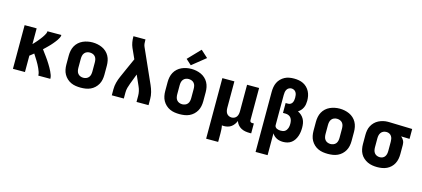

<svg xmlns="http://www.w3.org/2000/svg" viewBox="-71 -1418 4943 2251"><g transform="rotate(15 2400.0 -292.0)"><path d="M77 0V-530H223V-339Q233 -350 243 -360.5Q253 -371 262.5 -382Q272 -393 281.5 -404.5Q291 -416 300 -427.5Q309 -439 317.5 -451Q326 -463 333.5 -475.5Q341 -488 347.5 -501.5Q354 -515 354 -530H523Q523 -513 515 -497Q507 -481 497.5 -466.5Q488 -452 477 -438.5Q466 -425 455 -411.5Q444 -398 432 -385.5Q420 -373 407.5 -360.5Q395 -348 382.5 -336Q370 -324 358 -313Q371 -295 384.5 -276.5Q398 -258 411.5 -240Q425 -222 437.5 -203Q450 -184 462 -165Q474 -146 485 -126.5Q496 -107 506 -86.5Q516 -66 523.5 -44.5Q531 -23 531 0H385Q385 -22 377.5 -43.5Q370 -65 361 -85Q352 -105 341.5 -124.5Q331 -144 319.5 -163Q308 -182 296 -200.5Q284 -219 272 -238Q260 -228 247.5 -218Q235 -208 223 -199V0Z M900 8Q870 8 840 3.5Q810 -1 782.5 -13.5Q755 -26 732.5 -47Q710 -68 695.5 -94Q681 -120 675 -150Q669 -180 669 -210V-320Q669 -350 675 -380Q681 -410 695.5 -436.5Q710 -463 732.5 -483.5Q755 -504 782.5 -516.5Q810 -529 840 -535Q870 -541 900 -541Q930 -541 960 -535Q990 -529 1017.5 -516.5Q1045 -504 1067.5 -483.5Q1090 -463 1104.5 -436.5Q1119 -410 1125 -380Q1131 -350 1131 -320V-210Q1131 -180 1125 -150Q1119 -120 1104.5 -94Q1090 -68 1067.5 -47Q1045 -26 1017.5 -13.5Q990 -1 960 3.5Q930 8 900 8ZM900 -112Q918 -112 936 -119Q954 -126 965.5 -140.5Q977 -155 981 -173.5Q985 -192 985 -210V-320Q985 -339 981 -357.5Q977 -376 965 -390.5Q953 -405 935 -411.5Q917 -418 899 -418Q880 -418 863 -411Q846 -404 834.5 -389.5Q823 -375 819 -356.5Q815 -338 815 -320V-210Q815 -192 819 -173.5Q823 -155 834.5 -140.5Q846 -126 864 -119Q882 -112 900 -112Z M1277 0V-74Q1277 -115 1287.5 -155.5Q1298 -196 1315 -234L1361 -338L1423 -476L1367 -600Q1354 -630 1348.5 -662.5Q1343 -695 1343 -728V-735H1489V-728Q1489 -708 1490.5 -687.5Q1492 -667 1500 -649L1685 -234Q1702 -196 1712.5 -155.5Q1723 -115 1723 -74V0H1577V-74Q1577 -102 1570.5 -130.5Q1564 -159 1552 -185L1496 -311L1449 -188Q1438 -160 1430.5 -131.5Q1423 -103 1423 -74V0Z M2100 8Q2070 8 2040 3.5Q2010 -1 1982.5 -13.5Q1955 -26 1932.5 -47Q1910 -68 1895.5 -94Q1881 -120 1875 -150Q1869 -180 1869 -210V-320Q1869 -350 1875 -380Q1881 -410 1895.5 -436.5Q1910 -463 1932.5 -483.5Q1955 -504 1982.5 -516.5Q2010 -529 2040 -535Q2070 -541 2100 -541Q2130 -541 2160 -535Q2190 -529 2217.5 -516.5Q2245 -504 2267.5 -483.5Q2290 -463 2304.5 -436.5Q2319 -410 2325 -380Q2331 -350 2331 -320V-210Q2331 -180 2325 -150Q2319 -120 2304.5 -94Q2290 -68 2267.5 -47Q2245 -26 2217.5 -13.5Q2190 -1 2160 3.5Q2130 8 2100 8ZM2100 -112Q2118 -112 2136 -119Q2154 -126 2165.5 -140.5Q2177 -155 2181 -173.5Q2185 -192 2185 -210V-320Q2185 -339 2181 -357.5Q2177 -376 2165 -390.5Q2153 -405 2135 -411.5Q2117 -418 2099 -418Q2080 -418 2063 -411Q2046 -404 2034.5 -389.5Q2023 -375 2019 -356.5Q2015 -338 2015 -320V-210Q2015 -192 2019 -173.5Q2023 -155 2034.5 -140.5Q2046 -126 2064 -119Q2082 -112 2100 -112ZM2080 -580 2014 -640 2157 -789 2243 -711Z M2477 205V-530H2623V-210Q2623 -192 2626.5 -174.5Q2630 -157 2639.5 -142.5Q2649 -128 2665.5 -120Q2682 -112 2700 -112Q2718 -112 2734.5 -120Q2751 -128 2760.5 -142.5Q2770 -157 2773.5 -174.5Q2777 -192 2777 -210V-530H2923V-140Q2923 -134 2924.5 -128.5Q2926 -123 2930 -119Q2934 -115 2939.5 -113.5Q2945 -112 2951 -112H2971V8H2951Q2924 8 2898 3.5Q2872 -1 2848.5 -13.5Q2825 -26 2808 -46.5Q2791 -67 2783 -92Q2774 -70 2760.5 -51Q2747 -32 2728 -18Q2709 -4 2686 2Q2663 8 2640 8Q2633 8 2627 7.5Q2621 7 2615 6Q2620 30 2621.5 54Q2623 78 2623 102V205Z M3077 205V-525Q3077 -554 3082 -583Q3087 -612 3099.5 -638Q3112 -664 3133 -685Q3154 -706 3179.5 -719.5Q3205 -733 3234 -738Q3263 -743 3292 -743Q3321 -743 3349.5 -738Q3378 -733 3403.5 -720.5Q3429 -708 3449.5 -687.5Q3470 -667 3483 -641.5Q3496 -616 3501.5 -588Q3507 -560 3507 -531Q3507 -510 3503.5 -488.5Q3500 -467 3491 -447.5Q3482 -428 3467.5 -411.5Q3453 -395 3434 -383Q3458 -372 3477.5 -354Q3497 -336 3509.5 -313Q3522 -290 3526.5 -264Q3531 -238 3531 -212Q3531 -185 3527.5 -159Q3524 -133 3515.5 -108Q3507 -83 3492.5 -60.5Q3478 -38 3457 -22Q3436 -6 3410 1Q3384 8 3358 8Q3338 8 3318.5 4.5Q3299 1 3281 -7.5Q3263 -16 3248 -29.5Q3233 -43 3223 -60V205ZM3297 -112Q3310 -112 3323 -114.5Q3336 -117 3347 -124.5Q3358 -132 3365.5 -143Q3373 -154 3377.5 -166.5Q3382 -179 3383.5 -192Q3385 -205 3385 -218Q3385 -237 3381 -256Q3377 -275 3366 -290Q3355 -305 3337 -312.5Q3319 -320 3300 -320H3269V-440H3300Q3315 -440 3328.5 -448Q3342 -456 3349 -469.5Q3356 -483 3358.5 -498Q3361 -513 3361 -528Q3361 -545 3358.5 -561.5Q3356 -578 3347.5 -592.5Q3339 -607 3324 -615Q3309 -623 3292 -623Q3275 -623 3260 -614.5Q3245 -606 3236.5 -591Q3228 -576 3225.5 -559Q3223 -542 3223 -525V-161V-158Q3223 -146 3231 -136Q3239 -126 3250 -121Q3261 -116 3273 -114Q3285 -112 3297 -112Z M3900 8Q3870 8 3840 3.5Q3810 -1 3782.5 -13.5Q3755 -26 3732.5 -47Q3710 -68 3695.5 -94Q3681 -120 3675 -150Q3669 -180 3669 -210V-320Q3669 -350 3675 -380Q3681 -410 3695.5 -436.5Q3710 -463 3732.5 -483.5Q3755 -504 3782.5 -516.5Q3810 -529 3840 -535Q3870 -541 3900 -541Q3930 -541 3960 -535Q3990 -529 4017.5 -516.5Q4045 -504 4067.5 -483.5Q4090 -463 4104.5 -436.5Q4119 -410 4125 -380Q4131 -350 4131 -320V-210Q4131 -180 4125 -150Q4119 -120 4104.5 -94Q4090 -68 4067.5 -47Q4045 -26 4017.5 -13.5Q3990 -1 3960 3.5Q3930 8 3900 8ZM3900 -112Q3918 -112 3936 -119Q3954 -126 3965.5 -140.5Q3977 -155 3981 -173.5Q3985 -192 3985 -210V-320Q3985 -339 3981 -357.5Q3977 -376 3965 -390.5Q3953 -405 3935 -411.5Q3917 -418 3899 -418Q3880 -418 3863 -411Q3846 -404 3834.5 -389.5Q3823 -375 3819 -356.5Q3815 -338 3815 -320V-210Q3815 -192 3819 -173.5Q3823 -155 3834.5 -140.5Q3846 -126 3864 -119Q3882 -112 3900 -112Z M4499 8Q4469 8 4439 3Q4409 -2 4382 -14.5Q4355 -27 4332 -47.5Q4309 -68 4295 -94Q4281 -120 4275 -150Q4269 -180 4269 -210V-320Q4269 -349 4274 -377.5Q4279 -406 4292.5 -431.5Q4306 -457 4326.5 -477.5Q4347 -498 4372.5 -511Q4398 -524 4426.5 -531Q4455 -538 4483 -538Q4488 -538 4492 -538Q4496 -538 4500 -538L4781 -530V-410L4678 -413Q4688 -405 4697 -394.5Q4706 -384 4712 -372Q4718 -360 4720.5 -346.5Q4723 -333 4723 -320V-210Q4723 -180 4717.5 -151Q4712 -122 4698.5 -95.5Q4685 -69 4663 -48Q4641 -27 4614.5 -14.5Q4588 -2 4558.5 3Q4529 8 4499 8ZM4499 -112Q4517 -112 4533.5 -119.5Q4550 -127 4560 -142Q4570 -157 4573.5 -174.5Q4577 -192 4577 -210V-320Q4577 -337 4574 -354Q4571 -371 4562 -385.5Q4553 -400 4538 -408.5Q4523 -417 4506 -418H4500Q4499 -418 4497.5 -418Q4496 -418 4495 -418Q4477 -418 4460.5 -410Q4444 -402 4433.5 -387.5Q4423 -373 4419 -355.5Q4415 -338 4415 -320V-210Q4415 -192 4419 -173.5Q4423 -155 4434.5 -140.5Q4446 -126 4463 -119Q4480 -112 4499 -112Z"/></g></svg>

Font: Iosevka Curly Heavy Extended
Style: Regular
Weight: 900
Width: 7
Monospace: yes
Designer: Belleve Invis
Foundry: Belleve Invis
Version: Version 11.1.0; ttfautohint (v1.8.3)